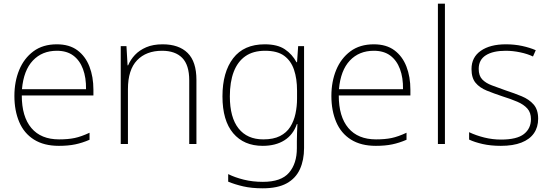

<svg xmlns="http://www.w3.org/2000/svg" viewBox="-20 -780 2981 1040"><path d="M288 -540Q356 -540 399.5 -507.5Q443 -475 464.5 -419.5Q486 -364 486 -294V-263H98Q98 -148 150 -86.5Q202 -25 300 -25Q349 -25 384.5 -32.5Q420 -40 465 -61V-23Q426 -6 387.5 2Q349 10 299 10Q218 10 164 -24Q110 -58 84 -119.5Q58 -181 58 -260Q58 -338 84 -401Q110 -464 161 -502Q212 -540 288 -540ZM288 -505Q208 -505 158 -452Q108 -399 99 -297H446Q447 -359 429.5 -406Q412 -453 377 -479Q342 -505 288 -505Z M861 -540Q949 -540 996.5 -493Q1044 -446 1044 -347V0H1005V-345Q1005 -428 967 -466.5Q929 -505 858 -505Q772 -505 722.5 -453.5Q673 -402 673 -297V0H634V-530H665L671 -426H674Q687 -457 711 -482.5Q735 -508 772 -524Q809 -540 861 -540Z M1414 -540Q1483 -540 1523 -513Q1563 -486 1586 -443H1589L1595 -530H1627V22Q1627 87 1604.5 136.5Q1582 186 1533 213Q1484 240 1403 240Q1343 240 1297.5 229.5Q1252 219 1216 204V163Q1252 181 1300 193Q1348 205 1404 205Q1503 205 1545.5 155.5Q1588 106 1588 23V-15Q1588 -40 1589 -61.5Q1590 -83 1591 -108H1588Q1568 -50 1520.5 -20Q1473 10 1403 10Q1301 10 1243 -58.5Q1185 -127 1185 -258Q1185 -389 1243 -464.5Q1301 -540 1414 -540ZM1416 -505Q1351 -505 1309 -475.5Q1267 -446 1246 -391Q1225 -336 1225 -258Q1225 -144 1272 -84.5Q1319 -25 1406 -25Q1461 -25 1496.5 -43Q1532 -61 1552 -92.5Q1572 -124 1580.5 -164Q1589 -204 1589 -246V-289Q1589 -354 1572.5 -402.5Q1556 -451 1519 -478Q1482 -505 1416 -505Z M2005 -540Q2073 -540 2116.5 -507.5Q2160 -475 2181.5 -419.5Q2203 -364 2203 -294V-263H1815Q1815 -148 1867 -86.5Q1919 -25 2017 -25Q2066 -25 2101.5 -32.5Q2137 -40 2182 -61V-23Q2143 -6 2104.5 2Q2066 10 2016 10Q1935 10 1881 -24Q1827 -58 1801 -119.5Q1775 -181 1775 -260Q1775 -338 1801 -401Q1827 -464 1878 -502Q1929 -540 2005 -540ZM2005 -505Q1925 -505 1875 -452Q1825 -399 1816 -297H2163Q2164 -359 2146.5 -406Q2129 -453 2094 -479Q2059 -505 2005 -505Z M2390 0H2352V-760H2390Z M2895 -137Q2895 -91 2872 -58Q2849 -25 2804 -7.5Q2759 10 2693 10Q2638 10 2594 0Q2550 -10 2521 -24V-64Q2559 -46 2603.5 -35Q2648 -24 2694 -24Q2780 -24 2818 -54Q2856 -84 2856 -135Q2856 -170 2836.5 -192Q2817 -214 2782 -229Q2747 -244 2702 -258Q2654 -274 2616 -289.5Q2578 -305 2556 -331.5Q2534 -358 2534 -406Q2534 -470 2584.5 -505Q2635 -540 2720 -540Q2767 -540 2808.5 -531Q2850 -522 2882 -508L2867 -474Q2838 -488 2798 -496.5Q2758 -505 2719 -505Q2650 -505 2611.5 -480.5Q2573 -456 2573 -407Q2573 -370 2592 -350Q2611 -330 2644.5 -317.5Q2678 -305 2720 -290Q2766 -275 2806 -258.5Q2846 -242 2870.5 -214Q2895 -186 2895 -137Z"/></svg>

Font: Noto Sans Armenian ExtraLight
Style: Regular
Weight: 250
Designer: Monotype Design Team
Foundry: Monotype Imaging Inc.
Version: Version 2.007